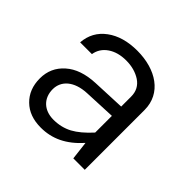

<svg xmlns="http://www.w3.org/2000/svg" viewBox="-131 -656 806 806"><g transform="rotate(45 272.5 -252.5)"><path d="M457.5 -355C457.5 -454.1 371.1 -509.8 260.3 -509.8C204.1 -509.8 158.7 -496.6 123.5 -470.7C87.9 -444.3 68.8 -409.2 65.4 -364.7H135.3C139.2 -389.6 152.3 -410.2 174.3 -425.3C196.3 -440.4 223.6 -447.8 256.3 -447.8C289.1 -447.8 317.9 -439.9 341.8 -424.3C365.7 -408.2 377.9 -385.3 377.9 -355V-295.9L231.4 -289.6C175.3 -287.1 131.3 -272 100.1 -244.1C68.4 -216.3 52.7 -180.7 52.7 -138.2C52.7 -95.2 66.4 -60.5 93.3 -34.2C120.1 -7.8 156.2 5.4 201.7 5.4C268.6 5.4 325.7 -21.5 379.9 -82L389.6 0H457.5ZM123 -144C123 -194.3 163.6 -231 236.3 -234.4L377.9 -240.7V-141.6C350.1 -110.8 323.7 -88.9 299.3 -75.7C274.4 -62.5 246.6 -55.7 215.8 -55.7C158.7 -55.7 123 -91.3 123 -144Z"/></g></svg>

Font: Estedad Regular
Style: Regular
Weight: 400
Designer: Amin Abedi
Version: Version 7.3